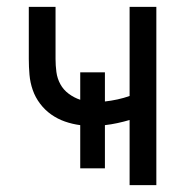

<svg xmlns="http://www.w3.org/2000/svg" viewBox="-20 -540 540 560"><path d="M358 0V-190Q341 -185 322.5 -181Q304 -177 286 -175V-49H214V-175Q191 -178 169.5 -185.5Q148 -193 129.5 -206Q111 -219 97 -237.5Q83 -256 75.5 -277.5Q68 -299 66 -322Q64 -345 64 -368V-520H142V-368Q142 -349 144.5 -330Q147 -311 156 -294.5Q165 -278 180.5 -266.5Q196 -255 214 -249V-329H286V-244Q304 -246 322.5 -250Q341 -254 358 -260V-520H436V0Z"/></svg>

Font: Iosevka SS18
Style: Regular
Weight: 400
Monospace: yes
Designer: Belleve Invis
Foundry: Belleve Invis
Version: Version 25.1.1; ttfautohint (v1.8.4)